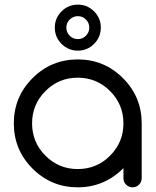

<svg xmlns="http://www.w3.org/2000/svg" viewBox="-20 -801 665 821"><path d="M312.5 -468.8Q231.4 -468.8 174.3 -411.6Q117.2 -354.5 117.2 -273.4Q117.2 -192.4 174.3 -135.3Q231.4 -78.1 312.5 -78.1Q393.6 -78.1 450.7 -135.3Q507.8 -192.4 507.8 -273.4Q507.8 -354.5 450.7 -411.6Q393.6 -468.8 312.5 -468.8ZM507.8 -82Q425.8 0 312.5 0Q199.2 0 119.1 -80.1Q39.1 -160.2 39.1 -273.4Q39.1 -386.7 119.1 -466.8Q199.2 -546.9 312.5 -546.9Q425.8 -546.9 505.9 -466.8Q585.9 -386.7 585.9 -273.4V-39.1Q585.9 -22.9 574.5 -11.5Q563 0 546.9 0Q530.8 0 519.3 -11.5Q507.8 -22.9 507.8 -39.1ZM411.1 -683.1Q411.1 -642.1 382.3 -613.3Q353.5 -584.5 313 -584.5Q272 -584.5 243.2 -613.3Q214.4 -642.1 214.4 -683.1Q214.4 -723.6 243.2 -752.4Q272 -781.2 313 -781.2Q353.5 -781.2 382.3 -752.4Q411.1 -723.6 411.1 -683.1ZM313 -731.9Q292.5 -731.9 278.1 -717.5Q263.7 -703.1 263.7 -683.1Q263.7 -662.6 278.1 -648.2Q292.5 -633.8 313 -633.8Q333 -633.8 347.4 -648.2Q361.8 -662.6 361.8 -683.1Q361.8 -703.1 347.4 -717.5Q333 -731.9 313 -731.9Z"/></svg>

Font: Comfortaa
Style: Regular
Weight: 400
Designer: Johan Aakerlund - aajohan
Foundry: Johan Aakerlund
Version: Version 2.004 2013